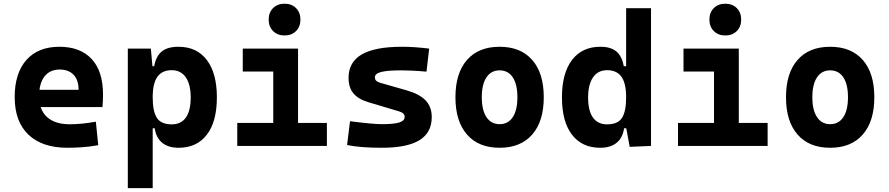

<svg xmlns="http://www.w3.org/2000/svg" viewBox="-20 -776 4728 1021"><path d="M338.9 9.8Q204.4 9.8 131.3 -59.8Q58.1 -129.4 58.1 -259.8Q58.1 -386.7 120.3 -457Q182.5 -527.3 295.9 -527.3Q406.7 -527.3 467.3 -462.4Q527.8 -397.4 527.8 -273.4Q527.8 -238.3 524.8 -206.5H145V-298.3H397.9Q397.9 -350.5 371.3 -378.4Q344.7 -406.2 296.9 -406.2Q245.1 -406.2 216.6 -369.4Q188 -332.5 188 -264.6Q188 -191.5 230.3 -153.4Q272.6 -115.2 350.6 -115.2Q385.8 -115.2 420 -118.9Q454.1 -122.6 489.7 -128.9L502.4 -3.9Q452.8 4.9 411.7 7.3Q370.5 9.8 338.9 9.8Z M659.7 224.6V-517.6H782.2L792 -408.2V224.6ZM930.2 9.8Q876 9.8 843.3 -16.1Q810.5 -42 802.7 -93.8H756.8L792 -258.3Q792 -183.1 814.5 -148.9Q836.9 -114.7 893.1 -114.7Q942.9 -114.7 968.5 -150.9Q994.1 -187 994.1 -258.3Q994.1 -327.1 967.8 -365Q941.4 -402.8 893.1 -402.8Q842.8 -402.8 817.4 -368.2Q792 -333.5 792 -258.3L761.7 -423.8H799.8Q809.1 -476.1 839.6 -501.7Q870.1 -527.3 929.2 -527.3Q1026.4 -527.3 1079.8 -457Q1133.3 -386.7 1133.3 -258.3Q1133.3 -128.9 1079.8 -59.6Q1026.4 9.8 930.2 9.8Z M1433.1 0V-488.3H1564.9V0ZM1241.7 0V-122.1H1442.9V0ZM1555.2 0V-122.1H1718.3V0ZM1271 -395.5V-517.6H1564.9V-395.5ZM1493.2 -587.4Q1455.6 -587.4 1432.1 -610.8Q1408.7 -634.3 1408.7 -671.9Q1408.7 -709.5 1432.1 -732.9Q1455.6 -756.3 1493.2 -756.3Q1530.8 -756.3 1554.2 -732.9Q1577.6 -709.5 1577.6 -671.9Q1577.6 -634.3 1554.2 -610.8Q1530.8 -587.4 1493.2 -587.4Z M2010.7 9.8Q1951.7 9.8 1906 6.1Q1860.4 2.4 1825.7 -4.9L1841.3 -131.3Q1902.8 -123.5 1944.8 -119.6Q1986.8 -115.7 2010.7 -115.7Q2074.7 -115.7 2103.3 -124.8Q2131.8 -133.8 2131.8 -153.8Q2131.8 -165.5 2124.5 -172.4Q2117.2 -179.2 2101.1 -184.1L1937.5 -232.9Q1885.7 -248.5 1859.6 -279.3Q1833.5 -310.1 1833.5 -362.3Q1833.5 -445.8 1903.8 -486.6Q1974.1 -527.3 2117.2 -527.3Q2150.4 -527.3 2186.3 -524.9Q2222.2 -522.5 2262.2 -517.6L2248 -395Q2203.6 -398.9 2170.4 -400.4Q2137.2 -401.9 2114.3 -401.9Q2040.5 -401.9 2007.1 -393.3Q1973.6 -384.8 1973.6 -365.2Q1973.6 -353 1980.7 -346.4Q1987.8 -339.8 2002.9 -335.4L2143.1 -295.4Q2210 -276.4 2242.9 -242.4Q2275.9 -208.5 2275.9 -153.3Q2275.9 -70.8 2210.4 -30.5Q2145 9.8 2010.7 9.8Z M2636.7 9.8Q2524.9 9.8 2463.4 -60.5Q2401.9 -130.9 2401.9 -258.8Q2401.9 -387.2 2463.4 -457.3Q2524.9 -527.3 2636.7 -527.3Q2748.6 -527.3 2810.1 -457.3Q2871.6 -387.2 2871.6 -258.8Q2871.6 -130.9 2810.1 -60.5Q2748.6 9.8 2636.7 9.8ZM2637 -115.7Q2682.1 -115.7 2706.8 -153.1Q2731.4 -190.5 2731.4 -258.9Q2731.4 -327.6 2706.8 -364.7Q2682.1 -401.9 2636.7 -401.9Q2591.8 -401.9 2566.9 -364.7Q2542 -327.5 2542 -258.8Q2542 -190.4 2566.9 -153.1Q2591.8 -115.7 2637 -115.7Z M3171.4 9.8Q3075.2 9.8 3021.7 -59.6Q2968.3 -128.9 2968.3 -258.3Q2968.3 -386.7 3021.7 -457Q3075.2 -527.3 3172.4 -527.3Q3229 -527.3 3258.5 -501.7Q3288.1 -476.1 3296.9 -423.8H3339.8L3309.6 -258.3Q3309.6 -333.5 3284.4 -368.2Q3259.3 -402.8 3208.5 -402.8Q3160.2 -402.8 3133.8 -365Q3107.4 -327.1 3107.4 -258.3Q3107.4 -187 3133.1 -150.9Q3158.7 -114.7 3208.5 -114.7Q3265.1 -114.7 3287.4 -148.9Q3309.6 -183.1 3309.6 -258.3L3344.7 -93.8H3298.8Q3291 -42 3258.3 -16.1Q3225.6 9.8 3171.4 9.8ZM3328.6 4.9 3309.6 -97.7V-732.4H3441.9V0Z M3776.9 0V-488.3H3908.7V0ZM3585.4 0V-122.1H3786.6V0ZM3898.9 0V-122.1H4062V0ZM3614.7 -395.5V-517.6H3908.7V-395.5ZM3836.9 -587.4Q3799.3 -587.4 3775.9 -610.8Q3752.4 -634.3 3752.4 -671.9Q3752.4 -709.5 3775.9 -732.9Q3799.3 -756.3 3836.9 -756.3Q3874.5 -756.3 3897.9 -732.9Q3921.4 -709.5 3921.4 -671.9Q3921.4 -634.3 3897.9 -610.8Q3874.5 -587.4 3836.9 -587.4Z M4394.5 9.8Q4282.7 9.8 4221.2 -60.5Q4159.7 -130.9 4159.7 -258.8Q4159.7 -387.2 4221.2 -457.3Q4282.7 -527.3 4394.5 -527.3Q4506.4 -527.3 4567.9 -457.3Q4629.4 -387.2 4629.4 -258.8Q4629.4 -130.9 4567.9 -60.5Q4506.4 9.8 4394.5 9.8ZM4394.8 -115.7Q4439.9 -115.7 4464.6 -153.1Q4489.3 -190.5 4489.3 -258.9Q4489.3 -327.6 4464.6 -364.7Q4440 -401.9 4394.5 -401.9Q4349.6 -401.9 4324.7 -364.7Q4299.8 -327.5 4299.8 -258.8Q4299.8 -190.4 4324.7 -153.1Q4349.6 -115.7 4394.8 -115.7Z"/></svg>

Font: Cascadia Code PL
Style: Regular
Weight: 400
Monospace: yes
Designer: Aaron Bell
Foundry: Saja Typeworks
Version: Version 2102.003